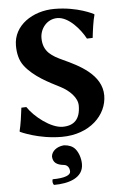

<svg xmlns="http://www.w3.org/2000/svg" viewBox="-60 -702 663 1001"><g transform="rotate(-5 271.0 -201.0)"><path d="M253 -42C192 -42 108 -108 73 -161L47 -160C43 -124 35 -68 27 -38L29 -35C29 -35 122 10 244 10C391 10 483 -84 483 -186C483 -295 366 -352 285 -389C231 -414 183 -439 183 -512C183 -562 220 -609 274 -609C334 -609 393 -538 419 -489L449 -490C453 -526 460 -580 469 -610L467 -613C467 -613 385 -658 263 -658C150 -658 47 -591 47 -485C47 -447 54 -408 78 -377C124 -317 202 -279 259 -250C306 -226 346 -186 346 -145C346 -74 313 -42 253 -42ZM184 110C186 138 203 153 243 157C259 159 271 172 271 194C271 212 242 226 177 226C173 235 175 251 182 256C258 256 336 233 336 160C336 131 326 101 311 82C297 64 276 57 254 55H248C212 59 187 80 184 106Z"/></g></svg>

Font: Libertinus Sans
Style: Bold
Weight: 700
Designer: Philipp H. Poll, Khaled Hosny
Foundry: Caleb Maclennan
Version: Version 7.050;RELEASE